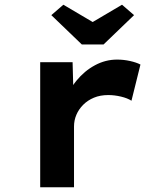

<svg xmlns="http://www.w3.org/2000/svg" viewBox="-20 -792 686 812"><path d="M150 0V-529H287L292 -344L257 -360Q270 -410 303.5 -451Q337 -492 381.5 -516Q426 -540 475 -540Q503 -540 530 -534Q557 -528 574 -519L536 -366Q519 -377 491.5 -383.5Q464 -390 438 -390Q404 -390 377.5 -379Q351 -368 332 -349Q313 -330 303 -306.5Q293 -283 293 -257V0ZM326 -604 197 -728 248 -772 387 -690H357L496 -772L547 -728L418 -604Z"/></svg>

Font: Lexend Giga SemiBold
Style: Regular
Weight: 600
Designer: Bonnie Shaver-Troup, Thomas Jockin
Foundry: Lexend
Version: Version 1.007